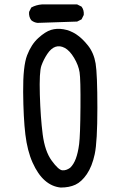

<svg xmlns="http://www.w3.org/2000/svg" viewBox="-20 -842 540 854"><path d="M250 -7.8Q210.9 -11.7 179.7 -39.1Q148.4 -66.4 125 -118.7Q101.6 -170.9 92.8 -244.1Q84 -317.4 83 -432.6Q82 -547.9 100.6 -596.2Q119.1 -644.5 150.4 -672.9Q181.6 -701.2 207 -709Q232.4 -716.8 262.2 -711.9Q292 -707 318.8 -689.5Q345.7 -671.9 371.6 -639.2Q397.5 -606.4 405.3 -559.6Q413.1 -512.7 413.1 -362.3Q413.1 -211.9 401.4 -156.7Q389.6 -101.6 366.2 -67.4Q342.8 -33.2 315.4 -20.5Q288.1 -7.8 250 -7.8ZM292 -95.7Q307.6 -110.4 317.4 -136.7Q327.1 -163.1 332 -201.2Q336.9 -239.3 337.9 -364.3Q338.9 -489.3 334 -520.5Q329.1 -551.8 309.6 -584.5Q290 -617.2 268.1 -628.9Q246.1 -640.6 226.6 -633.8Q207 -627 190.4 -602.1Q173.8 -577.1 164.1 -549.8Q154.3 -522.5 157.2 -420.9Q160.2 -319.3 169.9 -244.1Q179.7 -168.9 210 -127.4Q240.2 -85.9 257.3 -84.5Q274.4 -83 292 -95.7ZM146.5 -740.2Q130.9 -742.2 119.1 -752Q107.4 -767.6 109.4 -789.1L119.1 -808.6Q140.6 -820.3 166 -822.3H323.2L342.8 -812.5Q354.5 -796.9 352.5 -775.4L342.8 -755.9L323.2 -746.1Z"/></svg>

Font: JasonHandwriting1
Style: Regular
Weight: 400
Version: Version 1.48.20